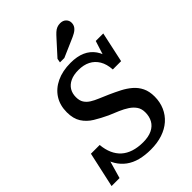

<svg xmlns="http://www.w3.org/2000/svg" viewBox="-291 -1072 1210 1210"><g transform="rotate(-45 313.5 -467.0)"><path d="M320 17Q268 17 225.5 6Q183 -5 151 -28.5Q119 -52 98 -87Q77 -122 68 -169Q71 -173 78.5 -174Q86 -175 92.5 -172Q99 -169 100 -160L53 4H-18L34 -232H112Q116 -188 131 -154Q146 -120 171.5 -97Q197 -74 234 -62Q271 -50 318 -50Q366 -50 398 -65.5Q430 -81 445.5 -109Q461 -137 461 -174Q461 -206 446 -228Q431 -250 406 -266.5Q381 -283 349.5 -296.5Q318 -310 284 -324Q237 -346 197.5 -370Q158 -394 134.5 -430.5Q111 -467 111 -524Q111 -586 140 -631.5Q169 -677 222.5 -702.5Q276 -728 348 -728Q406 -728 446.5 -710Q487 -692 512 -656.5Q537 -621 545 -567Q542 -562 535 -561.5Q528 -561 522.5 -565Q517 -569 515 -578L558 -713H625L581 -510H507Q504 -560 484 -593.5Q464 -627 430.5 -644Q397 -661 351 -661Q308 -661 278.5 -647Q249 -633 234 -608.5Q219 -584 219 -551Q219 -520 231.5 -500.5Q244 -481 265.5 -467.5Q287 -454 316 -442Q345 -430 379 -415Q415 -399 450 -381Q485 -363 513 -339Q541 -315 557 -282Q573 -249 573 -203Q573 -154 555 -113Q537 -72 504 -43Q471 -14 424.5 1.5Q378 17 320 17ZM395 -900Q410 -917 422.5 -928.5Q435 -940 448.5 -945.5Q462 -951 478 -951Q503 -951 517.5 -936.5Q532 -922 532 -902Q532 -883 522 -869Q512 -855 493.5 -844.5Q475 -834 448 -823L342 -777H303L308 -804Z"/></g></svg>

Font: Roboto Serif Medium
Style: Italic
Weight: 500
Italic angle: -10°
Designer: Greg Gazdowicz
Foundry: Commercial Type
Version: Version 1.008